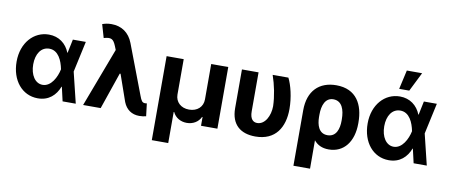

<svg xmlns="http://www.w3.org/2000/svg" viewBox="-80 -1128 3918 1673"><g transform="rotate(10 1878.5 -291.5)"><path d="M275.2 11.4C373.9 12.1 434.3 -46.9 463.8 -124.3H466.6L495 0H611.5L545.1 -272.7L604.4 -545.5H489.7L464.5 -424.7H462C431.5 -502.5 365.8 -552.6 277.7 -552.6C143.8 -552.6 40.1 -438.6 40.1 -272.7C40.1 -105.8 137.8 10.7 275.2 11.4ZM186.8 -273.8C186.8 -366.1 230.1 -432.2 302.2 -432.2C383.2 -432.2 418.3 -345.9 432.5 -274.1L432.9 -272.7L432.5 -271.3C418.3 -202.8 373.6 -111.5 297.6 -111.5C231.5 -111.5 186.8 -180 186.8 -273.8Z M1174 8.9C1194.6 9.2 1220.5 5.7 1234.4 1.1L1220.9 -110.1C1217 -109.7 1210.9 -108.7 1205.6 -108.7C1179.7 -108.7 1170.8 -124.6 1155.2 -166.2L988.6 -604.4C955.6 -690.3 888.8 -737.2 798.3 -737.2C767.8 -737.2 742.2 -731.9 717.7 -723L751.8 -605.8C815.7 -623.9 835.9 -613.6 860.4 -553.3L873.2 -521.3L676.5 0H832L943.5 -324.6H950.6L1033 -89.1C1058.2 -24.9 1108.3 8.9 1174 8.9Z M1319.2 197.8H1464.5V-77.4H1468.7C1490.8 -30.2 1537.6 -3.2 1592 -3.2C1646.7 -3.2 1693.5 -30.2 1715.6 -77.4H1719.8V0H1864.7V-545.5H1713.8V-232.2C1713.8 -166.5 1664.8 -120.7 1592 -120.7C1519.9 -120.7 1470.9 -166.5 1470.5 -232.2V-545.5H1319.2Z M1985.8 -545.5V-203.1C1985.8 -55.8 2071.7 9.9 2201.3 9.9C2379.6 9.9 2453.5 -115.8 2453.5 -277C2453.5 -380.7 2427.2 -485.8 2396.7 -545.5H2257.5C2285.9 -464.5 2306.5 -364 2308.9 -277C2308.6 -192.5 2266 -108.7 2196.7 -108.7C2162.6 -108.7 2132.5 -131 2132.8 -201.7V-545.5Z M2573.2 -288.4V203.1H2720.2L2719.5 -47.9C2749.6 -11 2791.2 9.9 2850.1 9.9C2984.7 9.9 3065.7 -96.6 3065.7 -257.1V-267C3065.7 -422.6 2999.3 -552.6 2820.7 -552.6C2669.4 -552.6 2573.2 -459.5 2573.2 -288.4ZM2719.1 -274.5C2718.8 -357.2 2745.4 -427.6 2816.4 -427.6C2892.4 -427.6 2918.3 -353.7 2918.3 -267V-257.1C2918.7 -185.4 2896.7 -110.4 2818.5 -110.4C2739.7 -110.4 2720.2 -186.4 2719.1 -251.8Z M3381 11.4C3479.8 12.1 3540.1 -46.9 3569.6 -124.3H3572.4L3600.9 0H3717.3L3650.9 -272.7L3710.2 -545.5H3595.5L3570.3 -424.7H3567.8C3537.3 -502.5 3471.6 -552.6 3383.5 -552.6C3249.6 -552.6 3146 -438.6 3146 -272.7C3146 -105.8 3243.6 10.7 3381 11.4ZM3292.6 -273.8C3292.6 -366.1 3335.9 -432.2 3408 -432.2C3489 -432.2 3524.1 -345.9 3538.4 -274.1L3538.7 -272.7L3538.4 -271.3C3524.1 -202.8 3479.4 -111.5 3403.4 -111.5C3337.4 -111.5 3292.6 -180 3292.6 -273.8ZM3364.3 -616.8H3453.5L3537.6 -785.5H3402.3Z"/></g></svg>

Font: Magic Ui Pro
Style: Bold
Weight: 700
Designer: Stefan Endress, Andreas Faust
Version: Version 1.000;FEAKit 1.0